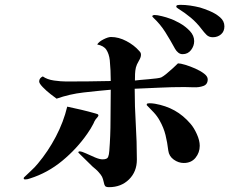

<svg xmlns="http://www.w3.org/2000/svg" viewBox="-20 -805 1040 794"><path d="M387 -327Q387 -325 382.5 -319.5Q378 -314 376 -312Q373 -308 370.5 -303Q368 -298 366 -293Q361 -283 354.5 -272.5Q348 -262 341 -252Q298 -190 237.5 -140Q177 -90 104 -67Q94 -63 84 -63Q78 -63 78 -68Q78 -70 80 -72Q94 -86 109 -99.5Q124 -113 137 -129Q179 -179 211 -240Q243 -301 258 -364Q287 -358 316.5 -351Q346 -344 374 -336Q377 -335 382 -333.5Q387 -332 387 -327ZM839 -477Q839 -456 821 -449.5Q803 -443 780.5 -444Q758 -445 743 -445Q691 -445 640 -442.5Q589 -440 537 -438Q537 -365 541.5 -292Q546 -219 546 -145Q546 -95 513.5 -63Q481 -31 431 -31Q418 -31 414.5 -36Q411 -41 409 -52Q406 -66 402 -74Q398 -82 388 -93Q383 -99 376 -105Q369 -111 363 -116Q351 -128 338.5 -140Q326 -152 314 -164L304 -174Q304 -179 309 -179Q318 -179 336 -170.5Q354 -162 373 -154Q392 -146 404 -146Q423 -146 427 -155.5Q431 -165 432 -181Q437 -244 437 -307.5Q437 -371 438 -434Q382 -429 325 -422.5Q268 -416 214 -397Q207 -402 189.5 -415.5Q172 -429 157 -444.5Q142 -460 142 -468Q142 -482 157 -489Q175 -476 203.5 -472Q232 -468 254 -468Q300 -468 346 -468.5Q392 -469 438 -470Q438 -492 437 -513.5Q436 -535 434 -556Q431 -582 420 -599Q409 -616 382 -621Q388 -632 407.5 -642Q427 -652 439 -652Q471 -652 503 -635Q535 -618 555 -595Q559 -591 561 -587.5Q563 -584 563 -578Q563 -568 554 -553Q545 -538 542 -526Q539 -513 538.5 -499.5Q538 -486 538 -472Q545 -473 561 -474.5Q577 -476 595.5 -477.5Q614 -479 628.5 -481Q643 -483 647 -485Q655 -489 668.5 -500Q682 -511 695.5 -523.5Q709 -536 716 -543Q726 -543 746 -537Q766 -531 787.5 -521.5Q809 -512 824 -500.5Q839 -489 839 -477ZM806 -202Q806 -174 788.5 -152.5Q771 -131 740 -131Q718 -131 698.5 -145Q679 -159 676 -182Q672 -216 664.5 -246.5Q657 -277 640 -307Q630 -325 615.5 -340.5Q601 -356 587 -370Q586 -376 590 -377Q594 -378 598 -378Q604 -378 609.5 -377.5Q615 -377 621 -376Q666 -368 702 -348Q738 -328 768 -293Q782 -277 794 -250.5Q806 -224 806 -202ZM783 -635Q783 -615 770 -598Q757 -581 735 -581Q725 -581 717 -587.5Q709 -594 704 -603Q685 -638 664 -671.5Q643 -705 614 -732Q613 -734 611.5 -734.5Q610 -735 610 -738Q610 -741 613.5 -742Q617 -743 619 -743Q630 -743 650 -738Q670 -733 680 -729Q699 -723 723 -709.5Q747 -696 765 -677Q783 -658 783 -635ZM908 -696Q908 -675 894 -663Q880 -651 860 -651Q844 -651 834 -661Q824 -671 815 -683Q794 -711 769.5 -731.5Q745 -752 716 -770Q714 -772 711.5 -773.5Q709 -775 709 -778Q709 -783 715 -784Q721 -785 725 -785Q746 -785 766.5 -782Q787 -779 807 -774Q824 -769 848 -759Q872 -749 890 -733.5Q908 -718 908 -696Z"/></svg>

Font: Kaisei HarunoUmi
Style: Bold
Weight: 700
Designer: Font-Kai, 金井和夫
Foundry: KAZUO KANAI
Version: Version 5.003